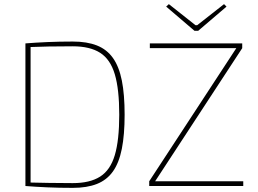

<svg xmlns="http://www.w3.org/2000/svg" viewBox="-20 -900 1248 929"><path d="M332 -699Q401 -699 449 -680Q497 -661 526.5 -619.5Q556 -578 569.5 -510.5Q583 -443 583 -345Q583 -248 569.5 -180Q556 -112 526.5 -70.5Q497 -29 449 -10Q401 9 332 9Q266 9 209.5 6.5Q153 4 103 0L116 -17Q164 -16 216 -15Q268 -14 332 -14Q415 -14 464.5 -45.5Q514 -77 535.5 -149.5Q557 -222 557 -345Q557 -468 535.5 -540.5Q514 -613 464.5 -644.5Q415 -676 332 -676Q268 -676 215 -675Q162 -674 113 -672L103 -690Q153 -694 210 -696.5Q267 -699 332 -699ZM128 -690V0H103V-690ZM1124 -668 1152 -667 730 -22 702 -23ZM1157 -23V0H702V-23ZM1152 -690V-667H705V-690ZM1064 -880 1076 -868 939 -751H921L784 -868L797 -880L926 -778H934Z"/></svg>

Font: Exo 2 Thin
Style: Regular
Weight: 250
Designer: Natanael Gama
Foundry: Natanael Gama
Version: Version 2.010